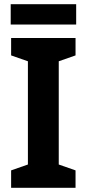

<svg xmlns="http://www.w3.org/2000/svg" viewBox="-20 -895 413 915"><path d="M343 -875H31V-778H343ZM340 0V-83L260 -111V-603L340 -631V-714H33V-631L113 -603V-111L33 -83V0Z"/></svg>

Font: Noto Sans Devanagari SemiCondensed
Style: Bold
Weight: 700
Width: 4
Designer: Jelle Bosma - Monotype Design Team
Foundry: Monotype Imaging Inc.
Version: Version 2.004